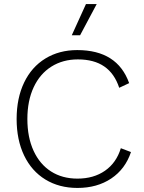

<svg xmlns="http://www.w3.org/2000/svg" viewBox="-20 -917 709 947"><path d="M362 10Q272 10 204 -31.5Q136 -73 99 -150Q62 -227 62 -330Q62 -433 99 -510Q136 -587 204 -628.5Q272 -670 361 -670Q559 -670 617 -507L568 -484Q545 -554 494.5 -589Q444 -624 364 -624Q290 -624 233.5 -588.5Q177 -553 146 -486.5Q115 -420 115 -330Q115 -240 145.5 -173.5Q176 -107 231.5 -71.5Q287 -36 362 -36Q442 -36 498 -75Q554 -114 576 -186L626 -167Q598 -83 528.5 -36.5Q459 10 362 10ZM457 -897 375 -743H334L404 -897Z"/></svg>

Font: Work Sans Light
Style: Regular
Weight: 300
Designer: Wei Huang
Foundry: Wei Huang
Version: Version 1.500